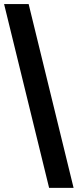

<svg xmlns="http://www.w3.org/2000/svg" viewBox="-21 -790 380 939"><path d="M338.9 128.9H219.2L-1 -770H119.1Z"/></svg>

Font: Aurulent Sans
Style: Bold
Weight: 700
Version: Version 2007.05.04